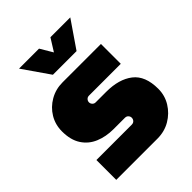

<svg xmlns="http://www.w3.org/2000/svg" viewBox="-204 -822 930 930"><g transform="rotate(-45 260.5 -357.0)"><path d="M43 0V-136H285Q296 -136 302.5 -143Q309 -150 309 -160Q309 -169 302.5 -176Q296 -183 285 -183H207Q156 -183 114 -200.5Q72 -218 47.5 -255.5Q23 -293 23 -352Q23 -398 45.5 -435.5Q68 -473 107 -495.5Q146 -518 193 -518H456V-382H238Q228 -382 221.5 -375Q215 -368 215 -359Q215 -350 221.5 -343Q228 -336 238 -336H310Q397 -336 448 -296.5Q499 -257 499 -168Q499 -122 475.5 -84Q452 -46 413 -23Q374 0 325 0ZM186 -577 91 -714H228L266 -650L306 -714H442L348 -577Z"/></g></svg>

Font: MuseoModerno Black
Style: Regular
Weight: 900
Designer: Pablo Cosgaya, Héctor Gatti, Marcela Romero, and the Authors of The MuseoModerno Project.
Foundry: Omnibus-Type Team
Version: Version 1.001